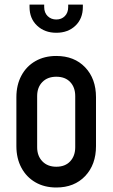

<svg xmlns="http://www.w3.org/2000/svg" viewBox="-20 -800 488 832"><path d="M224 12.5Q172.5 12.5 133.5 -10Q94.5 -32.5 72.8 -73Q51 -113.5 51 -167V-378.5Q51 -432 72.8 -472.5Q94.5 -513 133.5 -535.2Q172.5 -557.5 224 -557.5Q302 -557.5 349 -508.2Q396 -459 396 -378.5V-167Q396 -86.5 349 -37Q302 12.5 224 12.5ZM224 -77.5Q262.5 -77.5 284.2 -101Q306 -124.5 306 -162V-383.5Q306 -421.5 284.2 -444.5Q262.5 -467.5 224 -467.5Q186 -467.5 163.5 -444.5Q141 -421.5 141 -383.5V-162Q141 -124.5 163.5 -101Q186 -77.5 224 -77.5ZM224 -658Q173.5 -658 140.8 -688.8Q108 -719.5 108 -769.5V-780H171.5V-769.5Q171.5 -745 186.5 -730.2Q201.5 -715.5 224 -715.5Q246.5 -715.5 261 -730.2Q275.5 -745 275.5 -769.5V-780H339V-769.5Q339 -719.5 307 -688.8Q275 -658 224 -658Z"/></svg>

Font: Mohave Light Medium
Style: Regular
Weight: 500
Version: Version 2.003